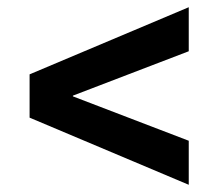

<svg xmlns="http://www.w3.org/2000/svg" viewBox="-20 -586 605 532"><path d="M62 -260V-380L503 -566V-444L182 -321V-319L503 -196V-74Z"/></svg>

Font: Murecho Thin ExtraBold
Style: Regular
Weight: 800
Version: Version 1.010